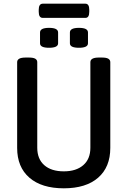

<svg xmlns="http://www.w3.org/2000/svg" viewBox="-20 -1014 691 1041"><path d="M326 7Q206 7 139.5 -50.5Q73 -108 73 -212V-677Q73 -689 84 -695.5Q95 -702 120 -702H136Q161 -702 171.5 -695.5Q182 -689 182 -677V-213Q182 -152 220 -118.5Q258 -85 326 -85Q393 -85 431.5 -118.5Q470 -152 470 -213V-677Q470 -702 516 -702H532Q557 -702 567.5 -695.5Q578 -689 578 -677V-212Q578 -108 512 -50.5Q446 7 326 7ZM408 -755Q359 -755 359 -779V-838Q359 -863 408 -863Q457 -863 457 -838V-779Q457 -755 408 -755ZM246 -755Q197 -755 197 -779V-838Q197 -863 246 -863Q295 -863 295 -838V-779Q295 -755 246 -755ZM212 -917Q190 -917 190 -950V-961Q190 -994 212 -994H443Q464 -994 464 -961V-950Q464 -917 443 -917Z"/></svg>

Font: Asap Semi Condensed Medium
Style: Regular
Weight: 500
Width: 4
Designer: Pablo Cosgaya
Foundry: Omnibus-Type
Version: Version 3.001; ttfautohint (v1.8.4.7-5d5b)